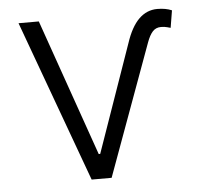

<svg xmlns="http://www.w3.org/2000/svg" viewBox="-45 -600 687 646"><g transform="rotate(-5 299.0 -276.5)"><path d="M108.3 -545.5 270.2 -83.5H275.2L402.3 -446.4Q420.1 -500.4 446.7 -526.5Q473.4 -552.6 508.9 -552.6Q537.3 -552.6 557.9 -543.7L548.3 -485.4Q546.2 -485.8 536.9 -488.5Q527.7 -491.1 516 -491.1Q498.9 -491.1 488.1 -479.4Q477.3 -467.7 468.4 -443.5L306.5 0H239L39.8 -545.5Z"/></g></svg>

Font: DeltaSans Light
Style: Regular
Weight: 300
Designer: Rasmus Andersson
Foundry: rsms
Version: Version 3.012